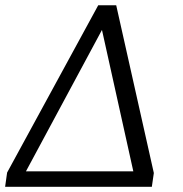

<svg xmlns="http://www.w3.org/2000/svg" viewBox="-38 -720 706 740"><path d="M409.9 -699.7 554.9 -53.2 547.2 0H-18.3L-10.6 -54.9L340.6 -699.7ZM514.4 -59.6 482.9 -27.8 346 -645.2H376.8L44.9 -27.8L25.5 -59.6Z"/></svg>

Font: Bitter Thin
Style: Italic
Weight: 100
Italic angle: -9°
Designer: Sol Matas, and Bitter project Authors
Foundry: Sol Matas
Version: Version 2.002